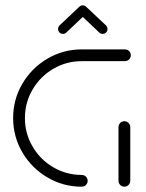

<svg xmlns="http://www.w3.org/2000/svg" viewBox="-20 -705 551 725"><path d="M311.1 -22.2Q311.1 -16.3 308.1 -11.1Q305.2 -5.9 300 -3Q294.8 0 288.9 0Q218.5 0 159.1 -35Q99.6 -70 64.6 -129.4Q29.6 -188.9 29.6 -259.3Q29.6 -329.6 64.6 -389.1Q99.6 -448.5 159.1 -483.5Q218.5 -518.5 288.9 -518.5H451.9Q457.8 -518.5 463 -515.6Q468.1 -512.6 471.1 -507.4Q474.1 -502.2 474.1 -496.3Q474.1 -490.4 471.1 -485.2Q468.1 -480 463 -477Q457.8 -474.1 451.9 -474.1H288.9Q230.7 -474.1 181.3 -445.2Q131.9 -416.3 103 -366.9Q74.1 -317.4 74.1 -259.3Q74.1 -201.1 103 -151.7Q131.9 -102.2 181.3 -73.3Q230.7 -44.4 288.9 -44.4Q294.8 -44.4 300 -41.5Q305.2 -38.5 308.1 -33.3Q311.1 -28.1 311.1 -22.2ZM449.6 0Q443.7 0 438.5 -3Q433.3 -5.9 430.4 -11.1Q427.4 -16.3 427.4 -22.2V-225.2Q427.4 -231.1 430.4 -236.3Q433.3 -241.5 438.5 -244.4Q443.7 -247.4 449.6 -247.4Q455.6 -247.4 460.7 -244.4Q465.9 -241.5 468.9 -236.3Q471.9 -231.1 471.9 -225.2V-22.2Q471.9 -16.3 468.9 -11.1Q465.9 -5.9 460.7 -3Q455.6 0 449.6 0ZM292.2 -684.8Q300 -684.8 305.4 -679.4Q310.7 -674.1 310.7 -666.3Q310.7 -662.6 309.3 -659.1Q307.8 -655.6 305.2 -653L230.4 -582.2Q225.2 -577 217.8 -577Q210 -577 204.6 -582.4Q199.3 -587.8 199.3 -595.6Q199.3 -599.3 200.7 -602.8Q202.2 -606.3 204.8 -608.9L279.6 -679.6Q284.8 -684.8 292.2 -684.8ZM305.9 -678.9 380.4 -608.9Q383 -606.3 384.4 -602.8Q385.9 -599.3 385.9 -595.6Q385.9 -587.8 380.6 -582.4Q375.2 -577 367.4 -577Q360 -577 354.8 -582.2L280.7 -652.2Z"/></svg>

Font: 26F Galaxy Sans
Style: Regular
Weight: 400
Designer: C₂₉H₂₅N₃O₅
Version: Version 1.100;FEAKit 1.0